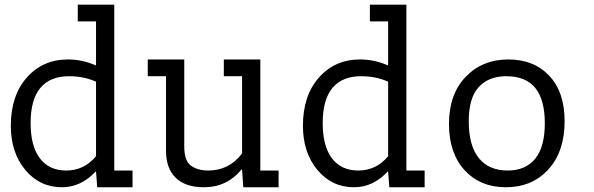

<svg xmlns="http://www.w3.org/2000/svg" viewBox="-20 -789 2502 809"><path d="M307.7 -698.7V-769.2H461.5V-70.5H538.5V0H389.7L384.6 -65.4H382.1Q320.5 0 241 0Q147.4 0 86.5 -73.1Q25.6 -146.2 25.6 -259Q25.6 -385.9 92.9 -462.2Q160.3 -538.5 266.7 -538.5Q325.6 -538.5 382.1 -514.1H384.6V-698.7ZM384.6 -444.9Q332.1 -467.9 271.8 -467.9Q191 -467.9 150 -418.6Q109 -369.2 109 -270.5Q109 -173.1 148.1 -121.8Q187.2 -70.5 259 -70.5Q334.6 -70.5 384.6 -130.8Z M1000 -467.9H923.1V-538.5H1076.9V-70.5H1153.8V0H1005.1L1000 -74.4H997.4Q935.9 0 839.7 0Q761.5 0 720.5 -39.7Q679.5 -79.5 679.5 -153.8V-467.9H602.6V-538.5H756.4V-171.8Q756.4 -111.5 784.6 -91Q812.8 -70.5 857.7 -70.5Q944.9 -70.5 1000 -142.3Z M1538.5 -698.7V-769.2H1692.3V-70.5H1769.2V0H1620.5L1615.4 -65.4H1612.8Q1551.3 0 1471.8 0Q1378.2 0 1317.3 -73.1Q1256.4 -146.2 1256.4 -259Q1256.4 -385.9 1323.7 -462.2Q1391 -538.5 1497.4 -538.5Q1556.4 -538.5 1612.8 -514.1H1615.4V-698.7ZM1615.4 -444.9Q1562.8 -467.9 1502.6 -467.9Q1421.8 -467.9 1380.8 -418.6Q1339.7 -369.2 1339.7 -270.5Q1339.7 -173.1 1378.8 -121.8Q1417.9 -70.5 1489.7 -70.5Q1565.4 -70.5 1615.4 -130.8Z M1871.8 -266.7Q1871.8 -392.3 1942.3 -465.4Q2012.8 -538.5 2121.8 -538.5Q2229.5 -538.5 2294.2 -469.9Q2359 -401.3 2359 -278.2Q2359 -150 2290.4 -75Q2221.8 0 2111.5 0Q2003.8 0 1937.8 -71.8Q1871.8 -143.6 1871.8 -266.7ZM1955.1 -278.2Q1955.1 -175.6 1997.4 -123.1Q2039.7 -70.5 2119.2 -70.5Q2194.9 -70.5 2235.3 -120.5Q2275.6 -170.5 2275.6 -269.2Q2275.6 -369.2 2235.3 -418.6Q2194.9 -467.9 2112.8 -467.9Q2039.7 -467.9 1997.4 -422.4Q1955.1 -376.9 1955.1 -278.2Z"/></svg>

Font: Slabo 13px
Style: Regular
Weight: 400
Designer: John Hudson
Foundry: Tiro Typeworks Ltd.
Version: Version 1.02 Build 005a